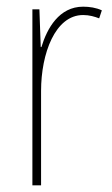

<svg xmlns="http://www.w3.org/2000/svg" viewBox="-20 -555 336 575"><path d="M229 -535C157 -535 121 -470 104 -414H102L98 -527H77V0H103V-283C103 -394 145 -510 229 -510C248 -510 264 -505 277 -500L285 -524C268 -532 248 -535 229 -535Z"/></svg>

Font: Noto Sans Gurmukhi Condensed Thin
Style: Regular
Weight: 100
Width: 3
Designer: Jelle Bosma - Monotype Design Team
Foundry: Monotype Imaging Inc.
Version: Version 2.004